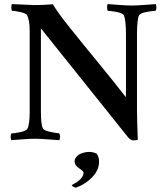

<svg xmlns="http://www.w3.org/2000/svg" viewBox="-20 -667 791 919"><path d="M390.6 61.5Q418.9 56.6 442.4 68.4Q454.1 82 454.1 107.4Q454.1 147.5 420.9 181.6Q387.7 215.8 342.8 231.4Q336.9 230.5 330.1 226.1Q323.2 221.7 323.2 218.8Q379.9 190.4 379.9 159.2Q379.9 152.3 358.4 138.2Q336.9 124 336.9 104.5Q336.9 91.8 350.1 79.1Q363.3 66.4 390.6 61.5ZM143.6 -642.6Q188.5 -642.6 233.4 -646.5Q252 -612.3 312.5 -536.6Q373 -460.9 455.6 -360.4Q538.1 -259.8 582 -202.1Q583 -206.1 583 -250V-498Q583 -573.2 572.3 -594.7Q567.4 -603.5 539.6 -609.4Q511.7 -615.2 496.1 -615.2Q493.2 -618.2 492.7 -629.9Q492.2 -641.6 495.1 -647.5Q508.8 -646.5 546.9 -643.6Q585 -640.6 610.4 -640.6Q635.7 -640.6 673.8 -643.6Q711.9 -646.5 725.6 -647.5Q732.4 -627.9 724.6 -615.2Q709 -615.2 679.7 -609.4Q650.4 -603.5 645.5 -593.8Q635.7 -574.2 635.7 -500V-135.7Q635.7 -100.6 639.6 1Q635.7 4.9 618.2 4.9Q602.5 4.9 586.9 -17.6L175.8 -531.2V-132.8Q175.8 -70.3 185.5 -51.8Q189.5 -43 219.2 -36.1Q249 -29.3 262.7 -29.3Q271.5 -17.6 264.6 3.9Q255.9 3.9 214.4 0.5Q172.9 -2.9 147.5 -2.9Q122.1 -2.9 86.4 0Q50.8 2.9 34.2 3.9Q31.2 -1 31.2 -12.2Q31.2 -23.4 34.2 -28.3Q48.8 -28.3 77.6 -34.7Q106.4 -41 111.3 -50.8Q122.1 -71.3 122.1 -133.8V-518.6Q122.1 -574.2 108.4 -595.7Q103.5 -603.5 77.1 -609.4Q50.8 -615.2 38.1 -615.2Q34.2 -619.1 34.2 -631.3Q34.2 -643.6 37.1 -647.5Q129.9 -642.6 143.6 -642.6Z"/></svg>

Font: Crimson
Style: Semibold
Weight: 600
Version: Version 0.8